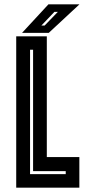

<svg xmlns="http://www.w3.org/2000/svg" viewBox="-20 -868 417 888"><path d="M55 0V-700H196.5V-141.5H347V0ZM119 -62.5H284V-76.5H133V-638H119ZM82 -716 204 -848H347.5L205.5 -716ZM171.5 -750H186.5L247.5 -813H231.5Z"/></svg>

Font: Tourney Condensed Regular
Style: Bold
Weight: 700
Width: 3
Designer: Tyler Finck
Foundry: Etcetera Type Co
Version: Version 1.010; ttfautohint (v1.8.3)